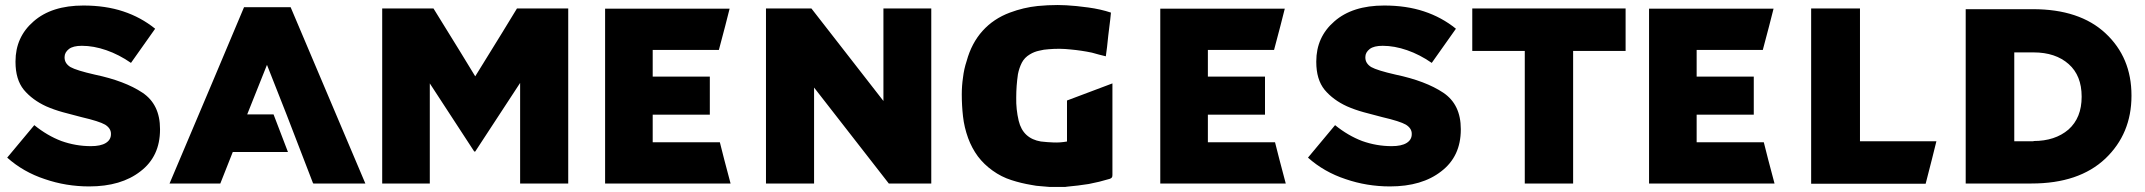

<svg xmlns="http://www.w3.org/2000/svg" viewBox="-20 -734 8579 768"><path d="M336.9 11.7Q464.8 11.7 542 -48.8Q620.1 -108.4 620.1 -215.8Q620.1 -216.8 620.1 -217.8Q620.1 -316.4 549.8 -363.3Q479.5 -410.2 359.4 -435.5Q286.1 -452.1 261.7 -465.8Q238.3 -480.5 238.3 -503.9Q238.3 -504.9 238.3 -505.9Q238.3 -524.4 255.9 -538.1Q272.5 -550.8 307.6 -550.8Q354.5 -550.8 405.3 -533.2Q456.1 -515.6 503.9 -482.4Q536.1 -527.3 600.6 -619.1Q543.9 -665 472.7 -688.5Q402.3 -711.9 313.5 -711.9Q186.5 -711.9 114.3 -648.4Q42 -585.9 42 -488.3Q42 -487.3 42 -486.3Q42 -416 75.2 -375Q109.4 -334 165 -308.6Q196.3 -294.9 231.4 -285.2Q266.6 -275.4 305.7 -265.6Q377 -249 400.4 -235.4Q423.8 -220.7 423.8 -199.2Q423.8 -198.2 423.8 -197.3Q423.8 -174.8 403.3 -162.1Q382.8 -149.4 343.8 -149.4Q283.2 -149.4 225.6 -169.9Q168.9 -191.4 117.2 -233.4Q81.1 -190.4 8.8 -103.5Q73.2 -45.9 159.2 -17.6Q244.1 11.7 336.9 11.7Z M1074.2 -276.4Q1039.1 -276.4 968.8 -276.4Q995.1 -342.8 1047.9 -474.6Q1074.2 -409.2 1126 -276.4Q1126 -276.4 1126 -276.4Q1161.1 -185.5 1231.4 -2.9Q1231.4 -2 1233.4 0Q1302.7 0 1441.4 0Q1341.8 -234.4 1142.6 -705.1Q1081.1 -705.1 956.1 -705.1Q857.4 -469.7 658.2 0Q726.6 0 861.3 0Q877.9 -42 911.1 -126Q985.4 -126 1131.8 -126Q1113.3 -175.8 1074.2 -276.4Z M1508.8 0Q1556.6 0 1699.2 0Q1699.2 -99.6 1699.2 -400.4Q1744.1 -332 1877 -127.9Q1877.9 -127.9 1880.9 -127.9Q1925.8 -196.3 2060.5 -402.3Q2060.5 -301.8 2060.5 0Q2108.4 0 2252.9 0Q2252.9 -174.8 2252.9 -700.2Q2202.1 -700.2 2047.9 -700.2Q2006.8 -631.8 1880.9 -428.7Q1839.8 -497.1 1713.9 -700.2Q1663.1 -700.2 1508.8 -700.2Q1508.8 -656.2 1508.8 -525.4Q1508.8 -393.6 1508.8 0Z M2400.4 -699.2Q2566.4 -699.2 2898.4 -699.2Q2884.8 -643.6 2855.5 -534.2Q2767.6 -534.2 2590.8 -534.2Q2590.8 -499 2590.8 -427.7Q2667 -427.7 2819.3 -427.7Q2819.3 -377 2819.3 -275.4Q2743.2 -275.4 2590.8 -275.4Q2590.8 -238.3 2590.8 -165Q2680.7 -165 2859.4 -165Q2873 -109.4 2902.3 0Q2734.4 0 2400.4 0Q2400.4 -116.2 2400.4 -349.6Q2400.4 -465.8 2400.4 -699.2Z M3043.9 0Q3092.8 0 3236.3 0Q3236.3 -95.7 3236.3 -383.8Q3311.5 -288.1 3535.2 0Q3578.1 0 3705.1 0Q3705.1 -174.8 3705.1 -700.2Q3657.2 -700.2 3513.7 -700.2Q3513.7 -607.4 3513.7 -330.1Q3441.4 -422.9 3225.6 -700.2Q3179.7 -700.2 3043.9 -700.2Q3043.9 -656.2 3043.9 -525.4Q3043.9 -393.6 3043.9 0Z M4177.7 13.7Q4160.2 11.7 4142.6 10.7Q4125 9.8 4106.4 5.9Q4064.5 -1 4025.4 -13.7Q3985.4 -26.4 3950.2 -51.8Q3916 -76.2 3891.6 -108.4Q3867.2 -141.6 3852.5 -181.6Q3836.9 -224.6 3832 -268.6Q3827.1 -312.5 3827.1 -356.4Q3827.1 -390.6 3832 -423.8Q3835.9 -458 3846.7 -490.2Q3866.2 -561.5 3910.2 -610.4Q3954.1 -659.2 4019.5 -683.6Q4074.2 -704.1 4130.9 -710Q4170.9 -713.9 4210.9 -713.9Q4227.5 -713.9 4245.1 -712.9Q4283.2 -710.9 4333 -704.1Q4382.8 -697.3 4423.8 -683.6Q4423.8 -683.6 4420.9 -655.3Q4418 -627 4413.1 -591.8Q4411.1 -568.4 4408.2 -545.9Q4405.3 -524.4 4403.3 -508.8Q4389.6 -512.7 4376 -515.6Q4361.3 -519.5 4347.7 -523.4Q4305.7 -532.2 4262.7 -536.1Q4218.8 -541 4174.8 -537.1Q4155.3 -536.1 4136.7 -531.2Q4117.2 -527.3 4099.6 -516.6Q4078.1 -503.9 4067.4 -483.4Q4056.6 -461.9 4051.8 -437.5Q4044.9 -390.6 4044.9 -343.8Q4043.9 -296.9 4054.7 -251Q4063.5 -214.8 4085.9 -194.3Q4108.4 -173.8 4143.6 -168Q4168.9 -165 4195.3 -164.1Q4220.7 -163.1 4248 -168Q4248 -222.7 4248 -332Q4308.6 -354.5 4429.7 -400.4Q4429.7 -400.4 4429.7 -343.8Q4429.7 -288.1 4429.7 -215.8Q4429.7 -167 4429.7 -119.1Q4429.7 -70.3 4429.7 -34.2Q4429.7 -27.3 4427.7 -24.4Q4424.8 -20.5 4418.9 -18.6Q4377 -5.9 4335 2Q4292 8.8 4248 12.7Q4244.1 12.7 4241.2 13.7Q4237.3 13.7 4234.4 13.7Q4219.7 13.7 4206.1 13.7Q4192.4 13.7 4177.7 13.7Z M4621.1 -699.2Q4787.1 -699.2 5119.1 -699.2Q5105.5 -643.6 5076.2 -534.2Q4988.3 -534.2 4811.5 -534.2Q4811.5 -499 4811.5 -427.7Q4887.7 -427.7 5040 -427.7Q5040 -377 5040 -275.4Q4963.9 -275.4 4811.5 -275.4Q4811.5 -238.3 4811.5 -165Q4901.4 -165 5080.1 -165Q5093.8 -109.4 5123 0Q4955.1 0 4621.1 0Q4621.1 -116.2 4621.1 -349.6Q4621.1 -465.8 4621.1 -699.2Z M5540 11.7Q5668 11.7 5745.1 -48.8Q5823.2 -108.4 5823.2 -215.8Q5823.2 -216.8 5823.2 -217.8Q5823.2 -316.4 5752.9 -363.3Q5682.6 -410.2 5562.5 -435.5Q5489.3 -452.1 5464.8 -465.8Q5441.4 -480.5 5441.4 -503.9Q5441.4 -504.9 5441.4 -505.9Q5441.4 -524.4 5459 -538.1Q5475.6 -550.8 5510.7 -550.8Q5557.6 -550.8 5608.4 -533.2Q5659.2 -515.6 5707 -482.4Q5739.3 -527.3 5803.7 -619.1Q5747.1 -665 5675.8 -688.5Q5605.5 -711.9 5516.6 -711.9Q5389.6 -711.9 5317.4 -648.4Q5245.1 -585.9 5245.1 -488.3Q5245.1 -487.3 5245.1 -486.3Q5245.1 -416 5278.3 -375Q5312.5 -334 5368.2 -308.6Q5399.4 -294.9 5434.6 -285.2Q5469.7 -275.4 5508.8 -265.6Q5580.1 -249 5603.5 -235.4Q5627 -220.7 5627 -199.2Q5627 -198.2 5627 -197.3Q5627 -174.8 5606.4 -162.1Q5585.9 -149.4 5546.9 -149.4Q5486.3 -149.4 5428.7 -169.9Q5372.1 -191.4 5320.3 -233.4Q5284.2 -190.4 5211.9 -103.5Q5276.4 -45.9 5362.3 -17.6Q5447.3 11.7 5540 11.7Z M6079.1 0Q6127 0 6272.5 0Q6272.5 -132.8 6272.5 -530.3Q6325.2 -530.3 6482.4 -530.3Q6482.4 -572.3 6482.4 -700.2Q6329.1 -700.2 5869.1 -700.2Q5869.1 -694.3 5869.1 -678.7Q5869.1 -641.6 5869.1 -530.3Q5920.9 -530.3 6079.1 -530.3Q6079.1 -397.5 6079.1 0Z M6576.2 -699.2Q6742.2 -699.2 7074.2 -699.2Q7060.5 -643.6 7031.2 -534.2Q6943.4 -534.2 6766.6 -534.2Q6766.6 -499 6766.6 -427.7Q6842.8 -427.7 6995.1 -427.7Q6995.1 -377 6995.1 -275.4Q6918.9 -275.4 6766.6 -275.4Q6766.6 -238.3 6766.6 -165Q6856.4 -165 7035.2 -165Q7048.8 -109.4 7078.1 0Q6910.2 0 6576.2 0Q6576.2 -116.2 6576.2 -349.6Q6576.2 -465.8 6576.2 -699.2Z M7224.6 -700.2Q7290 -700.2 7419.9 -700.2Q7419.9 -522.5 7419.9 -168.9Q7521.5 -168.9 7725.6 -168.9Q7711.9 -112.3 7682.6 1Q7530.3 1 7224.6 1Q7224.6 -116.2 7224.6 -349.6Q7224.6 -466.8 7224.6 -700.2Z M7842.8 -697.3Q7931.6 -697.3 8111.3 -697.3Q8298.8 -697.3 8402.3 -600.6Q8505.9 -503.9 8505.9 -352.5Q8505.9 -351.6 8505.9 -350.6Q8505.9 -199.2 8401.4 -99.6Q8295.9 0 8106.4 0Q8018.6 0 7842.8 0Q7842.8 -116.2 7842.8 -348.6Q7842.8 -464.8 7842.8 -697.3ZM8114.3 -169.9Q8200.2 -169.9 8253.9 -215.8Q8306.6 -262.7 8306.6 -346.7Q8306.6 -346.7 8306.6 -347.7Q8306.6 -431.6 8254.9 -477.5Q8202.1 -524.4 8114.3 -524.4Q8088.9 -524.4 8037.1 -524.4Q8037.1 -405.3 8037.1 -168.9Q8062.5 -168.9 8114.3 -168.9Q8114.3 -168.9 8114.3 -169.9Z"/></svg>

Font: Big-Shock
Style: Black
Weight: 400